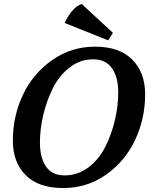

<svg xmlns="http://www.w3.org/2000/svg" viewBox="-20 -944 771 971"><path d="M45 -233Q45 -356 95.5 -463.5Q146 -571 243 -639.5Q340 -708 461 -708Q584 -708 649 -642.5Q714 -577 714 -467Q714 -345 664 -237.5Q614 -130 517.5 -61.5Q421 7 299 7Q175 7 110 -58Q45 -123 45 -233ZM182 -223Q182 -147 212.5 -102Q243 -57 307 -57Q373 -57 426.5 -97Q480 -137 512 -200.5Q544 -264 561 -336Q578 -408 578 -477Q578 -553 546.5 -598.5Q515 -644 451 -644Q386 -644 333 -603.5Q280 -563 248 -499Q216 -435 199 -363.5Q182 -292 182 -223ZM307 -828Q321 -860 344.5 -888Q368 -916 393 -924L551 -778L527 -740Z"/></svg>

Font: Volkhov
Style: Bold Italic
Weight: 700
Designer: Cyreal (www.cyreal.org)
Foundry: Cyreal (www.cyreal.org)
Version: Version 1.001